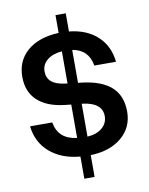

<svg xmlns="http://www.w3.org/2000/svg" viewBox="-95 -824 790 1017"><g transform="rotate(-10 300.0 -315.0)"><path d="M274.9 -754.9H330.1V-657.2Q423.8 -647.9 481.2 -595.2Q538.6 -542.5 547.9 -456.1H431.2Q416.5 -543.9 330.1 -558.1V-380.9L349.1 -378.9Q456.1 -366.2 508.1 -318.6Q560.1 -271 560.1 -186Q560.1 -101.6 497.6 -48.6Q435.1 4.4 330.1 7.8V125H274.9V5.9Q173.3 -3.4 111.6 -57.4Q49.8 -111.3 40 -198.2H159.2Q167.5 -151.9 195.8 -126.2Q224.1 -100.6 274.9 -94.2V-273.9L240.2 -277.8Q145.5 -288.6 95.2 -335.7Q44.9 -382.8 44.9 -462.9Q44.9 -549.8 106.4 -602.3Q168 -654.8 274.9 -659.2ZM261.2 -389.2 274.9 -387.2V-560.1Q225.1 -556.2 195.6 -532.2Q166 -508.3 166 -470.2Q166 -400.9 261.2 -389.2ZM335 -268.1H330.1V-91.8Q379.4 -94.7 409.2 -119.6Q439 -144.5 439 -183.1Q439 -254.9 335 -268.1Z"/></g></svg>

Font: Overused Grotesk SemiBold
Style: Regular
Weight: 600
Version: Version 0.002